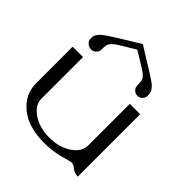

<svg xmlns="http://www.w3.org/2000/svg" viewBox="-211 -940 1088 1088"><g transform="rotate(45 333.0 -396.0)"><path d="M312.5 -792Q338.9 -775.4 367.7 -757.3Q396.5 -739.3 413.6 -729Q430.7 -718.8 450.2 -706.5Q469.7 -694.3 479.5 -687.5Q489.3 -680.7 501 -672.4Q512.7 -664.1 517.6 -658.2Q522.5 -652.3 527.8 -646Q533.2 -639.6 535.2 -633.3Q537.1 -627 538.1 -620.1Q539.1 -613.3 539.1 -604.5Q539.1 -586.9 526.9 -574.7Q514.6 -562.5 498 -562.5Q480.5 -562.5 468.3 -574.7Q456.1 -586.9 456.1 -604.5Q456.1 -640.6 449.2 -652.3Q446.3 -656.2 443.8 -659.2Q441.4 -662.1 439 -665Q436.5 -668 432.1 -671.4Q427.7 -674.8 424.3 -677.2Q420.9 -679.7 414.1 -684.6Q407.2 -689.5 401.9 -692.4Q396.5 -695.3 385.7 -702.1Q375 -709 366.7 -714.4Q358.4 -719.7 341.8 -729.5Q325.2 -739.3 312.5 -747.1Q293.9 -736.3 272.5 -723.1Q251 -710 241.2 -704.1Q231.4 -698.2 219.2 -690.4Q207 -682.6 202.6 -679.2Q198.2 -675.8 191.9 -670.4Q185.5 -665 182.6 -661.6Q179.7 -658.2 175.8 -652.3Q168.9 -640.6 168.9 -604.5Q168.9 -586.9 156.2 -574.7Q143.6 -562.5 127 -562.5Q109.4 -562.5 95.2 -574.7Q81.1 -586.9 81.1 -604.5Q81.1 -614.3 82 -621.6Q83 -628.9 87.9 -636.7Q92.8 -644.5 97.2 -650.4Q101.6 -656.2 113.3 -665.5Q125 -674.8 135.3 -681.6Q145.5 -688.5 165.5 -701.2Q185.5 -713.9 203.6 -725.1Q221.7 -736.3 252.9 -755.4Q284.2 -774.4 312.5 -792ZM583 -500Q583 -500 583 0Q554.7 0 536.6 -16.1Q518.6 -32.2 500 -32.2Q498 -32.2 438.5 -16.1Q378.9 0 312.5 0Q185.5 0 113.8 -59.1Q42 -118.2 42 -208V-500H125V-167Q125 -115.2 179.7 -78.6Q234.4 -42 312.5 -42Q390.6 -42 445.3 -78.6Q500 -115.2 500 -167V-500Z"/></g></svg>

Font: okolaks
Style: Regular
Weight: 500
Version: Version 000.6.0